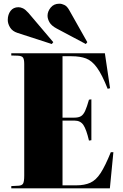

<svg xmlns="http://www.w3.org/2000/svg" viewBox="-20 -1018 663 1038"><path d="M41 0V-12L80 -14Q99 -15 105 -26Q111 -37 111 -69V-672Q111 -697 104.5 -706.5Q98 -716 76 -717L41 -718V-730H547L575 -541L562 -538Q532 -614 504.5 -652Q477 -690 445 -702Q413 -714 367 -714H318V-382H382Q405 -382 418 -390Q431 -398 440.5 -419Q450 -440 461 -479L474 -481V-260L461 -258Q447 -318 431 -342Q415 -366 383 -366H318V-16H392Q437 -16 468 -30Q499 -44 524 -82.5Q549 -121 579 -195H593L574 0ZM444 -780 286 -864Q258 -879 247.5 -897.5Q237 -916 237 -933Q237 -956 254 -977Q271 -998 301 -998Q314 -998 328.5 -991Q343 -984 355 -962L452 -790ZM260 -780 75 -840Q47 -849 34.5 -869.5Q22 -890 22 -910Q22 -939 37 -959Q52 -979 80 -979Q91 -979 104 -973Q117 -967 134 -948L268 -790Z"/></svg>

Font: Literata 72pt ExtraBold
Style: Regular
Weight: 800
Designer: Latin by Veronika Burian and Jose Scaglione. Greek by Irene Vlachou. Cyrillic by Vera Evstafieva.
Foundry: TypeTogether
Version: Version 3.002